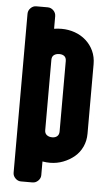

<svg xmlns="http://www.w3.org/2000/svg" viewBox="-55 -828 489 864"><g transform="rotate(5 189.0 -395.5)"><path d="M353 -240Q353 -208 340.5 -181Q328 -154 306 -135.5Q284 -117 255.5 -106Q227 -95 196 -95Q162 -95 133 -106Q104 -117 82.5 -135.5Q61 -154 49 -181Q37 -208 37 -240V-554Q37 -587 49 -614Q61 -641 82.5 -660.5Q104 -680 133 -690Q162 -700 196 -700Q227 -700 255.5 -690Q284 -680 306 -660.5Q328 -641 340.5 -614Q353 -587 353 -554ZM227 -557Q227 -572 218.5 -579Q210 -586 196 -586Q181 -586 171.5 -579Q162 -572 162 -557V-239Q162 -225 171.5 -217.5Q181 -210 196 -210Q210 -210 218.5 -217.5Q227 -225 227 -239ZM162 -36Q162 -22 151 -11Q140 0 125 0H73Q59 0 48 -11Q37 -22 37 -36V-754Q37 -769 48 -780Q59 -791 73 -791H125Q140 -791 151 -780Q162 -769 162 -754Z"/></g></svg>

Font: H.H. Samuel
Style: Regular
Weight: 900
Width: 1
Designer: deFharo
Foundry: deFharo
Version: Version 1.009